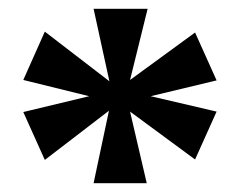

<svg xmlns="http://www.w3.org/2000/svg" viewBox="-20 -780 543 437"><path d="M193 -363 228 -528 82 -416 33 -525 183 -561 33 -598 82 -708 229 -595 193 -760H316L276 -598L424 -706L473 -597L323 -561L473 -526L424 -417L276 -526L314 -363Z"/></svg>

Font: Noto Serif Kannada ExtraBold
Style: Regular
Weight: 800
Version: Version 2.003